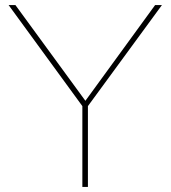

<svg xmlns="http://www.w3.org/2000/svg" viewBox="-20 -740 675 760"><path d="M306 0H328V-320L621 -720H594L318 -341L41 -720H14L306 -320Z"/></svg>

Font: Aspekta 50
Style: Regular
Weight: 50
Designer: Ivo Dolenc
Version: Version 2.000